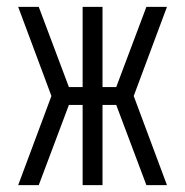

<svg xmlns="http://www.w3.org/2000/svg" viewBox="-20 -540 540 560"><path d="M33 0 130 -260 33 -520H93L181 -286H221V-520H279V-286H319L407 -520H467L370 -260L467 0H407L319 -234H279V0H221V-234H181L93 0Z"/></svg>

Font: Iosevka Light
Style: Regular
Weight: 300
Monospace: yes
Designer: Belleve Invis
Foundry: Belleve Invis
Version: Version 32.5.0; ttfautohint (v1.8.4)